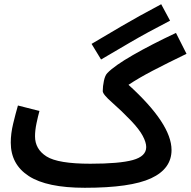

<svg xmlns="http://www.w3.org/2000/svg" viewBox="-20 -869 904 910"><path d="M793 -158Q793 -282 589 -467Q637 -499 703 -533.5Q769 -568 864 -614L814 -713Q697 -658 610 -608Q523 -558 489 -523Q478 -512 472.5 -486Q467 -460 467 -437Q467 -422 511.5 -383Q556 -344 602 -296Q640 -256 656.5 -225Q673 -194 673 -172Q673 -128 609.5 -110.5Q546 -93 408 -93L382 21Q599 21 696 -24Q793 -69 793 -158ZM382 21 428 -11 408 -93Q255 -93 200.5 -127.5Q146 -162 146 -223Q146 -251 153 -284.5Q160 -318 167 -343L65 -369Q54 -331 42.5 -283.5Q31 -236 31 -193Q31 -90 116.5 -34.5Q202 21 382 21ZM459 -587Q522 -624 598 -668.5Q674 -713 786 -771L744 -849Q633 -790 555.5 -744.5Q478 -699 414 -661Z"/></svg>

Font: Noto Sans Arabic UI SemiCondensed Semi
Style: Regular
Weight: 600
Width: 4
Designer: Nadine Chahine - Monotype Design Team
Foundry: Monotype Imaging Inc.
Version: Version 1.900